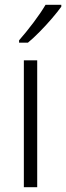

<svg xmlns="http://www.w3.org/2000/svg" viewBox="-20 -785 277 805"><path d="M136 0H80V-532H136ZM237 -757Q222 -736 198 -708Q174 -680 147 -652.5Q120 -625 97 -606H60V-616Q89 -649 120 -690Q151 -731 171 -765H237Z"/></svg>

Font: Noto Sans Georgian SemiCondensed Light
Style: Regular
Weight: 300
Width: 4
Designer: Monotype Design Team, Akaki Razmadze
Foundry: Google LLC
Version: Version 2.005; ttfautohint (v1.8.4.7-5d5b)